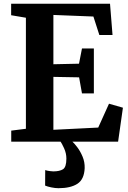

<svg xmlns="http://www.w3.org/2000/svg" viewBox="-20 -763 692 1034"><path d="M119.5 -69.5V-667.5L40 -681V-743H572.5L586 -574.5H515L483 -674L267.5 -682.5V-417L405.5 -420L421.5 -502H485.5V-260H421.5L406 -346.5L267.5 -349V-64L509 -76L567 -204.5L642 -183L616 0H40.5V-59.5ZM295 250.5Q277 250.5 256.5 246.2Q236 242 223 236.5L223.5 153Q234 156.5 247 158.2Q260 160 266.5 160Q301 160 319.2 148.5Q337.5 137 337.5 91Q337.5 62.5 325 35.2Q312.5 8 305 -2L348.5 -6.5L368 -2Q379 7.5 395.5 29Q412 50.5 424.5 80Q437 109.5 436 142.5Q433.5 203 396.8 226.8Q360 250.5 295 250.5Z"/></svg>

Font: Merriweather
Style: Bold
Weight: 700
Designer: Eben Sorkin
Foundry: Eben Sorkin
Version: Version 2.100; ttfautohint (v1.7.19-72a1) -l 8 -r 50 -G 200 